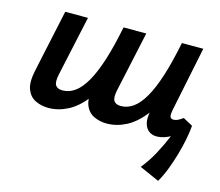

<svg xmlns="http://www.w3.org/2000/svg" viewBox="-91 -537 972 849"><g transform="rotate(15 395.5 -113.0)"><path d="M412 9Q380 9 353 -4Q326 -17 314 -47.5Q302 -78 313 -132L375 -421H479L419 -144Q412 -110 420.5 -96Q429 -82 453 -82Q483 -82 509.5 -101Q536 -120 559.5 -161Q583 -202 603.5 -266.5Q624 -331 642 -421H711Q687 -300 654.5 -217.5Q622 -135 582.5 -85Q543 -35 500 -13Q457 9 412 9ZM145 9Q113 9 86 -4Q59 -17 47 -47.5Q35 -78 46 -132L108 -421H212L152 -144Q145 -110 153.5 -96Q162 -82 186 -82Q216 -82 242.5 -101Q269 -120 292.5 -161Q316 -202 336.5 -266.5Q357 -331 375 -421H444Q420 -300 387.5 -217.5Q355 -135 315.5 -85Q276 -35 233 -13Q190 9 145 9ZM698 195 608 155Q638 118 660.5 76Q683 34 699.5 -5.5Q716 -45 726 -74L780 -79Q778 -52 771 -16Q764 20 753 58Q742 96 728 132Q714 168 698 195ZM640 7Q620 7 605 -4Q590 -15 584 -37Q578 -59 585 -92L655 -421H740L679 -124Q675 -105 677.5 -94.5Q680 -84 694 -84Q702 -84 711.5 -88Q721 -92 736 -103L780 -79Q745 -35 708.5 -14Q672 7 640 7Z"/></g></svg>

Font: Ysabeau
Style: Bold Italic
Weight: 700
Italic angle: -12°
Designer: Christian Thalmann (Catharsis Fonts)
Version: Version 2.002